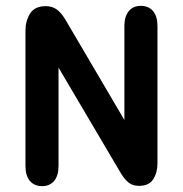

<svg xmlns="http://www.w3.org/2000/svg" viewBox="-20 -626 625 656"><path d="M405 -216 204 -558Q189 -583 173.5 -594Q158 -605 136 -605Q99 -605 83 -580Q67 -555 67 -521V-59Q67 -26 82 -8Q97 10 124 10Q150 10 165 -8Q180 -26 180 -59V-395L393 -34Q407 -11 421 -1Q435 9 455 9Q489 9 503.5 -13.5Q518 -36 518 -68V-537Q518 -570 503 -588Q488 -606 461 -606Q435 -606 420 -588Q405 -570 405 -537Z"/></svg>

Font: Beiruti
Style: Bold
Weight: 700
Designer: Arlette Boutros
Foundry: Boutros
Version: Version 1.41